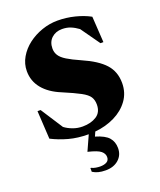

<svg xmlns="http://www.w3.org/2000/svg" viewBox="-163 -771 925 1111"><g transform="rotate(-20 299.5 -215.0)"><path d="M294 240Q268 240 249 235Q230 230 214 220V197H218Q229 203 244 205.5Q259 208 271 208Q296 208 311.5 199Q327 190 327 170Q327 149 308 133Q289 117 230 103L272 10Q205 10 150.5 -5Q96 -20 49 -44L39 -217H58L146 -81Q167 -65 195.5 -54.5Q224 -44 255 -44Q306 -44 340.5 -66Q375 -88 375 -136Q375 -164 362.5 -183.5Q350 -203 314 -222.5Q278 -242 207 -272Q136 -301 98 -347.5Q60 -394 60 -455Q60 -500 83 -539.5Q106 -579 144 -608Q182 -637 229.5 -653.5Q277 -670 326 -670Q380 -670 432 -657Q484 -644 524 -622L534 -462H516L433 -579Q410 -596 386.5 -605.5Q363 -615 334 -615Q295 -615 269.5 -591.5Q244 -568 244 -527Q244 -504 256 -485Q268 -466 297 -448Q326 -430 378 -407Q470 -367 512.5 -320Q555 -273 555 -203Q555 -143 522 -97.5Q489 -52 434 -25Q379 2 313 8L301 35Q359 52 381.5 78Q404 104 404 143Q404 186 373.5 213Q343 240 294 240Z"/></g></svg>

Font: Spectral ExtraBold
Style: Regular
Weight: 800
Designer: Jean-Baptiste Levee
Foundry: Production Type
Version: Version 2.001